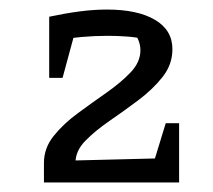

<svg xmlns="http://www.w3.org/2000/svg" viewBox="-20 -757 445 402"><path d="M72 -375V-416Q72 -447 92.5 -472.5Q113 -498 143 -520Q173 -542 203 -563Q233 -584 253.5 -605.5Q274 -627 274 -652Q274 -664 268.5 -676Q263 -688 248 -701L284 -675Q266 -679 246 -680.5Q226 -682 205 -682Q178 -682 150 -679.5Q122 -677 93 -670L83 -722Q116 -729 146 -733Q176 -737 204 -737Q268 -737 304.5 -715.5Q341 -694 341 -654Q341 -622 320.5 -596Q300 -570 270 -547.5Q240 -525 209.5 -504Q179 -483 158.5 -462Q138 -441 138 -416V-375ZM96 -375V-420L336 -426V-375ZM289 -375 327 -499H355V-375ZM83 -594V-722L146 -723L111 -594Z"/></svg>

Font: Piazzolla Thin Medium
Style: Regular
Weight: 500
Version: Version 2.005